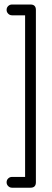

<svg xmlns="http://www.w3.org/2000/svg" viewBox="-20 -688 236 872"><path d="M118.5 164.5H34.5Q24.5 164.5 17.2 157.2Q10 150 10 140Q10 129.5 17.2 122.5Q24.5 115.5 34.5 115.5H94V-618.5H34.5Q24.5 -618.5 17.2 -625.8Q10 -633 10 -643Q10 -653.5 17.2 -660.5Q24.5 -667.5 34.5 -667.5H118.5Q143 -667.5 143 -643V140Q143 164.5 118.5 164.5Z"/></svg>

Font: Jura Light
Style: Regular
Weight: 400
Version: Version 5.106